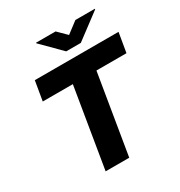

<svg xmlns="http://www.w3.org/2000/svg" viewBox="-212 -1075 1144 1221"><g transform="rotate(-30 360.5 -465.0)"><path d="M82.4 -584.5 106.5 -727.3H721.2L697.1 -584.5H476.6L380 0H206.7L303.3 -584.5ZM375.7 -929.7 438.9 -867.2 521.3 -929.7H664.4L664.1 -925.4L478.3 -786.2H371.1L232.2 -925.4L232.6 -929.7Z"/></g></svg>

Font: Inter UI Extra Bold
Style: Italic
Weight: 800
Italic angle: 9.39999°
Designer: Rasmus Andersson
Foundry: rsms
Version: 3.2;8d6f07862